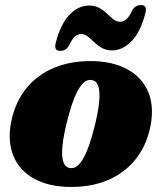

<svg xmlns="http://www.w3.org/2000/svg" viewBox="-20 -729 643 764"><path d="M338.5 -486Q426 -486 485 -454.2Q544 -422.5 569 -364.8Q594 -307 579 -228.5Q568 -171.5 541 -126.2Q514 -81 473.2 -49.5Q432.5 -18 379.8 -1.5Q327 15 264.5 15Q177 15 118 -16.8Q59 -48.5 34.2 -106.5Q9.5 -164.5 24 -242.5Q35 -299.5 62 -344.8Q89 -390 129.8 -421.5Q170.5 -453 223.2 -469.5Q276 -486 338.5 -486ZM255.5 -61Q266.5 -58.5 276.8 -62.5Q287 -66.5 297 -78Q307 -89.5 316.8 -108.5Q326.5 -127.5 336 -155.5Q345.5 -183.5 355 -220.5Q370 -279.5 374.2 -320.2Q378.5 -361 372 -383.5Q365.5 -406 347.5 -410Q336.5 -412.5 326.2 -408.5Q316 -404.5 306 -393Q296 -381.5 286.2 -362.5Q276.5 -343.5 267 -315.5Q257.5 -287.5 248 -250.5Q233 -192 228.8 -151Q224.5 -110 231.2 -87.5Q238 -65 255.5 -61ZM425.5 -528.5Q402.5 -528.5 385.5 -538.2Q368.5 -548 355 -561Q341.5 -574 329.2 -583.8Q317 -593.5 303.5 -593.5Q288 -593.5 276.2 -581.8Q264.5 -570 253 -545Q240 -526.5 220 -526.5Q191.5 -526.5 203 -563Q221.5 -633.5 256.5 -670.2Q291.5 -707 335 -707Q358.5 -707 375.5 -697.2Q392.5 -687.5 405.8 -674.8Q419 -662 431.2 -652.2Q443.5 -642.5 457 -642.5Q473.5 -642.5 485.2 -654.5Q497 -666.5 508 -691Q520 -709 541 -709Q568.5 -709 557.5 -673Q539 -602.5 503.8 -565.5Q468.5 -528.5 425.5 -528.5Z"/></svg>

Font: Fraunces
Style: Italic
Weight: 900
Italic angle: -16°
Version: Version 1.000;[0bf87f6ff]